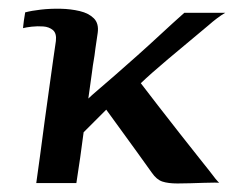

<svg xmlns="http://www.w3.org/2000/svg" viewBox="-20 -429 574 450"><path d="M65 0Q69 -27 74 -65Q79 -103 84.5 -144Q90 -185 95.5 -223.5Q101 -262 105 -291.5Q109 -321 111 -333Q113 -351 104 -358.5Q95 -366 81.5 -367Q68 -368 54.5 -366.5Q41 -365 34 -363Q34 -363 34.5 -368.5Q35 -374 36 -381Q37 -388 38 -393.5Q39 -399 39 -400Q54 -404 76 -406.5Q98 -409 122 -408.5Q146 -408 167 -403Q188 -398 200 -386Q212 -374 209 -352Q205 -325 203.5 -314.5Q202 -304 201.5 -299Q201 -294 199.5 -286.5Q198 -279 195.5 -259Q193 -239 187 -198Q193 -204 210 -218.5Q227 -233 250.5 -253.5Q274 -274 301.5 -298.5Q329 -323 357 -349Q385 -375 412 -399Q414 -399 424 -399Q434 -399 447 -399Q460 -399 473 -399Q486 -399 496 -399Q506 -399 508 -399Q499 -394 488.5 -386Q478 -378 469 -370Q416 -326 374.5 -291Q333 -256 310 -234Q325 -214 350 -182Q375 -150 401.5 -116Q428 -82 450.5 -54Q473 -26 482 -14Q484 -11 489 -5.5Q494 0 494 0Q494 -1 483.5 -1Q473 -1 457.5 -0.5Q442 0 425.5 0.5Q409 1 396 1Q374 1 360.5 -3.5Q347 -8 336 -24Q319 -48 300.5 -73.5Q282 -99 263.5 -124.5Q245 -150 229 -172L176 -119Q172 -88 168 -60Q164 -32 159 0Q157 0 148 0Q139 0 125.5 0Q112 0 99 0Q86 0 76.5 0Q67 0 65 0Z"/></svg>

Font: Genos Medium
Style: Italic
Weight: 500
Italic angle: -8°
Designer: Robert E. Leuschke
Foundry: Robert E. Leuschke
Version: Version 1.010